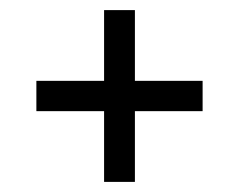

<svg xmlns="http://www.w3.org/2000/svg" viewBox="-20 -546 473 380"><path d="M247 -526V-186H186V-526ZM52 -386H381V-326H52Z"/></svg>

Font: Emberly Black
Style: Regular
Weight: 900
Designer: Rajesh Rajput
Foundry: Rajesh Rajput
Version: Version 1.000